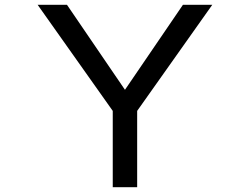

<svg xmlns="http://www.w3.org/2000/svg" viewBox="-20 -776 1040 799"><path d="M449.2 2.9V-314.5L136.7 -755.9H258.8L500 -402.3L741.2 -755.9H863.3L550.8 -314.5V2.9Z"/></svg>

Font: Kosugi
Style: Regular
Weight: 400
Version: Version 4.002